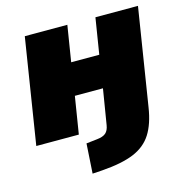

<svg xmlns="http://www.w3.org/2000/svg" viewBox="-104 -607 865 898"><g transform="rotate(-15 328.0 -158.5)"><path d="M235 193 244 49 297 43Q326 40 339.5 28Q353 16 357 -9L385 -180H249L220 0H14L95 -510H301L273 -336H409L437 -510H643L568 -39Q556 39 525.5 87Q495 135 437 159Q379 183 282 190Z"/></g></svg>

Font: Winston Black
Style: Italic
Weight: 900
Italic angle: -9°
Designer: Original fonts by Vernon Adams / Changes by Cristiano Sobral
Foundry: VOriginal fonts by Vernon Adams / Changes by Cristiano Sobral
Version: Version 2.503;July 17, 2020;FontCreator 13.0.0.2655 64-bit